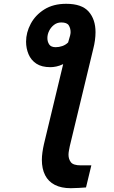

<svg xmlns="http://www.w3.org/2000/svg" viewBox="-20 -801 600 1009"><path d="M352 188Q302 188 268 170.5Q234 153 217 119.5Q200 86 200 39Q200 21 203 -0.5Q206 -22 211 -44L312 -464Q293 -455 276 -451.5Q259 -448 245 -448Q199 -448 171 -466.5Q143 -485 130 -516Q117 -547 117 -582Q117 -630 141.5 -676Q166 -722 213 -751.5Q260 -781 328 -781Q410 -781 446 -740Q482 -699 482 -632Q482 -612 479 -589.5Q476 -567 470 -544L347 -34Q345 -24 342.5 -11Q340 2 340 12Q340 35 352.5 51.5Q365 68 405 68H460L432 184Q416 185 395 186.5Q374 188 352 188ZM273 -553Q290 -553 307.5 -559Q325 -565 338 -578Q346 -604 348.5 -614.5Q351 -625 351 -632Q351 -652 341.5 -667.5Q332 -683 302 -683Q280 -683 263.5 -670Q247 -657 238 -638.5Q229 -620 229 -601Q229 -582 238.5 -567.5Q248 -553 273 -553Z"/></svg>

Font: Ubuntu Sans Mono
Style: Italic
Weight: 400
Italic angle: -13.5°
Monospace: yes
Designer: Dalton Maag Ltd
Foundry: Dalton Maag Ltd
Version: Version 1.006